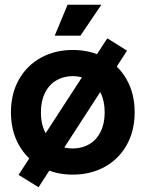

<svg xmlns="http://www.w3.org/2000/svg" viewBox="-20 -720 612 807"><path d="M26 -248Q26 -327 60 -386.5Q94 -446 153 -478Q212 -510 286 -510Q360 -510 419 -478Q478 -446 512 -386.5Q546 -327 546 -248Q546 -169 512 -109.5Q478 -50 419 -18Q360 14 286 14Q212 14 153 -18Q94 -50 60 -109.5Q26 -169 26 -248ZM152 -248Q152 -177 189 -136.5Q226 -96 286 -96Q325 -96 355.5 -114Q386 -132 403 -166.5Q420 -201 420 -248Q420 -295 403 -329.5Q386 -364 355.5 -382Q325 -400 286 -400Q247 -400 216.5 -382Q186 -364 169 -329.5Q152 -295 152 -248ZM514 -507 142 67 58 15 431 -559ZM406 -700 318 -570H210L264 -700Z"/></svg>

Font: Space Grotesk Variable
Style: Regular
Weight: 400
Designer: Florian Karsten (Space Grotesk), Colophon Foundry (Space Mono)
Foundry: Florian Karsten
Version: Version 1.106